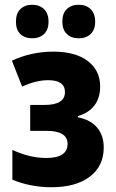

<svg xmlns="http://www.w3.org/2000/svg" viewBox="-20 -777 487 807"><path d="M196 10Q152 10 109 1.5Q66 -7 32 -22V-147Q105 -113 174 -113Q264 -113 264 -172Q264 -227 176 -227H107V-336H168Q253 -336 253 -390Q253 -440 182 -440Q132 -440 73 -413L30 -522Q112 -560 204 -560Q297 -560 349 -520.5Q401 -481 401 -413Q401 -366 377 -334Q353 -302 307 -289V-284Q360 -274 388 -241Q416 -208 416 -157Q416 -79 357.5 -34.5Q299 10 196 10ZM47 -686Q47 -721 66 -739Q85 -757 115 -757Q146 -757 165 -738.5Q184 -720 184 -686Q184 -652 165 -634Q146 -616 115 -616Q85 -616 66 -633.5Q47 -651 47 -686ZM242 -686Q242 -721 261 -739Q280 -757 311 -757Q342 -757 361 -738.5Q380 -720 380 -686Q380 -652 361 -634Q342 -616 311 -616Q280 -616 261 -634Q242 -652 242 -686Z"/></svg>

Font: Noto Sans Condensed ExtraBold
Style: Regular
Weight: 800
Width: 3
Designer: Monotype Design Team
Foundry: Monotype Imaging Inc.
Version: Version 2.013; ttfautohint (v1.8.4.7-5d5b)